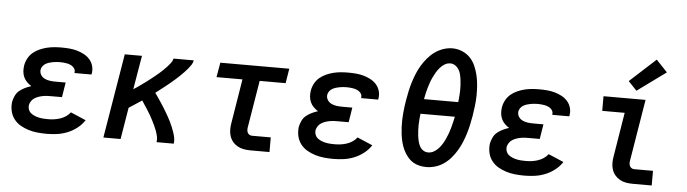

<svg xmlns="http://www.w3.org/2000/svg" viewBox="-48 -990 4297 1201"><g transform="rotate(5 2100.0 -389.5)"><path d="M272 8Q242 8 212.5 5Q183 2 156 -6.5Q129 -15 105 -29Q81 -43 64 -65.5Q47 -88 41 -116.5Q35 -145 39 -174Q43 -193 52 -212Q61 -231 77 -244Q93 -257 112 -266Q131 -275 150 -281Q135 -290 122 -303Q109 -316 101.5 -332.5Q94 -349 92.5 -368Q91 -387 94 -406Q98 -429 109.5 -450.5Q121 -472 139.5 -487.5Q158 -503 180.5 -513Q203 -523 225.5 -528.5Q248 -534 271 -536Q294 -538 316 -538Q341 -538 366 -536Q391 -534 414 -527.5Q437 -521 458 -510Q479 -499 494.5 -482Q510 -465 517 -442Q524 -419 520 -394Q520 -392 519.5 -390Q519 -388 518 -386H412Q412 -387 412 -387.5Q412 -388 412 -389Q414 -400 409.5 -409.5Q405 -419 397 -425.5Q389 -432 379.5 -436Q370 -440 359.5 -442Q349 -444 338 -445Q327 -446 316 -446Q305 -446 293.5 -445Q282 -444 271 -442Q260 -440 248.5 -436.5Q237 -433 226.5 -427Q216 -421 208.5 -411Q201 -401 199 -390Q196 -372 205 -357Q214 -342 229 -334.5Q244 -327 261.5 -324.5Q279 -322 297 -322H362L347 -229H282Q268 -229 255 -228.5Q242 -228 228.5 -225.5Q215 -223 201.5 -218.5Q188 -214 176 -206.5Q164 -199 156 -187Q148 -175 145 -162Q143 -147 148 -133.5Q153 -120 163.5 -111.5Q174 -103 187 -97.5Q200 -92 214 -89Q228 -86 242.5 -85Q257 -84 272 -84Q290 -84 309 -86.5Q328 -89 346.5 -95Q365 -101 382 -112Q399 -123 411 -139L507 -98Q488 -69 460 -47.5Q432 -26 400.5 -13.5Q369 -1 336.5 3.5Q304 8 272 8Z M627 0 715 -530H823L787 -317Q801 -326 814 -335Q827 -344 840 -353.5Q853 -363 866 -372.5Q879 -382 891.5 -392Q904 -402 916.5 -412Q929 -422 941 -432.5Q953 -443 964.5 -454Q976 -465 987 -477Q998 -489 1008 -502Q1018 -515 1021 -530H1148Q1146 -515 1137 -501.5Q1128 -488 1118 -476Q1108 -464 1096.5 -452Q1085 -440 1073.5 -429Q1062 -418 1050.5 -407.5Q1039 -397 1026.5 -386.5Q1014 -376 1001.5 -366Q989 -356 976.5 -346Q964 -336 951.5 -326.5Q939 -317 926 -307Q936 -293 945.5 -279Q955 -265 964.5 -251Q974 -237 983 -222.5Q992 -208 1000.5 -193.5Q1009 -179 1017.5 -164Q1026 -149 1033.5 -133.5Q1041 -118 1047.5 -102Q1054 -86 1059.5 -70Q1065 -54 1068.5 -36Q1072 -18 1069 0H961Q964 -18 960 -36Q956 -54 950 -70.5Q944 -87 936.5 -103Q929 -119 921 -134.5Q913 -150 904.5 -165Q896 -180 886.5 -194.5Q877 -209 867.5 -223.5Q858 -238 849 -252Q829 -239 808.5 -225.5Q788 -212 768 -199L735 0Z M1552 0Q1530 0 1509 -3.5Q1488 -7 1470 -17Q1452 -27 1439 -42.5Q1426 -58 1419.5 -77.5Q1413 -97 1413 -119Q1413 -141 1417 -162L1462 -438H1299L1315 -530H1748L1733 -438H1570L1522 -147Q1520 -138 1520 -128.5Q1520 -119 1523.5 -110.5Q1527 -102 1535 -97Q1543 -92 1552 -92H1670V0Z M2072 8Q2042 8 2012.5 5Q1983 2 1956 -6.5Q1929 -15 1905 -29Q1881 -43 1864 -65.5Q1847 -88 1841 -116.5Q1835 -145 1839 -174Q1843 -193 1852 -212Q1861 -231 1877 -244Q1893 -257 1912 -266Q1931 -275 1950 -281Q1935 -290 1922 -303Q1909 -316 1901.5 -332.5Q1894 -349 1892.5 -368Q1891 -387 1894 -406Q1898 -429 1909.5 -450.5Q1921 -472 1939.5 -487.5Q1958 -503 1980.5 -513Q2003 -523 2025.5 -528.5Q2048 -534 2071 -536Q2094 -538 2116 -538Q2141 -538 2166 -536Q2191 -534 2214 -527.5Q2237 -521 2258 -510Q2279 -499 2294.5 -482Q2310 -465 2317 -442Q2324 -419 2320 -394Q2320 -392 2319.5 -390Q2319 -388 2318 -386H2212Q2212 -387 2212 -387.5Q2212 -388 2212 -389Q2214 -400 2209.5 -409.5Q2205 -419 2197 -425.5Q2189 -432 2179.5 -436Q2170 -440 2159.5 -442Q2149 -444 2138 -445Q2127 -446 2116 -446Q2105 -446 2093.5 -445Q2082 -444 2071 -442Q2060 -440 2048.5 -436.5Q2037 -433 2026.5 -427Q2016 -421 2008.5 -411Q2001 -401 1999 -390Q1996 -372 2005 -357Q2014 -342 2029 -334.5Q2044 -327 2061.5 -324.5Q2079 -322 2097 -322H2162L2147 -229H2082Q2068 -229 2055 -228.5Q2042 -228 2028.5 -225.5Q2015 -223 2001.5 -218.5Q1988 -214 1976 -206.5Q1964 -199 1956 -187Q1948 -175 1945 -162Q1943 -147 1948 -133.5Q1953 -120 1963.5 -111.5Q1974 -103 1987 -97.5Q2000 -92 2014 -89Q2028 -86 2042.5 -85Q2057 -84 2072 -84Q2090 -84 2109 -86.5Q2128 -89 2146.5 -95Q2165 -101 2182 -112Q2199 -123 2211 -139L2307 -98Q2288 -69 2260 -47.5Q2232 -26 2200.5 -13.5Q2169 -1 2136.5 3.5Q2104 8 2072 8Z M2655 8Q2634 8 2613.5 3.5Q2593 -1 2575 -11Q2557 -21 2543.5 -36Q2530 -51 2519.5 -68.5Q2509 -86 2502 -105Q2495 -124 2490.5 -144Q2486 -164 2483.5 -185Q2481 -206 2480 -227Q2479 -248 2479.5 -270Q2480 -292 2482 -313.5Q2484 -335 2486.5 -356.5Q2489 -378 2493 -399Q2498 -428 2504 -456Q2510 -484 2518.5 -511.5Q2527 -539 2538 -566Q2549 -593 2564.5 -619Q2580 -645 2600 -668.5Q2620 -692 2644.5 -709.5Q2669 -727 2697.5 -736.5Q2726 -746 2754 -746Q2786 -746 2815.5 -733.5Q2845 -721 2865.5 -699.5Q2886 -678 2898.5 -649.5Q2911 -621 2918 -591Q2925 -561 2927.5 -529Q2930 -497 2929.5 -464.5Q2929 -432 2925 -400Q2921 -368 2916 -335Q2911 -307 2905 -279Q2899 -251 2890.5 -223.5Q2882 -196 2871 -169Q2860 -142 2844.5 -116Q2829 -90 2809.5 -67Q2790 -44 2765 -26.5Q2740 -9 2711.5 -0.5Q2683 8 2655 8ZM2604 -414H2819Q2821 -431 2822.5 -449Q2824 -467 2824.5 -484.5Q2825 -502 2824 -519Q2823 -536 2821 -553Q2819 -570 2815 -587Q2811 -604 2802.5 -618Q2794 -632 2780 -641.5Q2766 -651 2749 -651Q2730 -651 2713.5 -641Q2697 -631 2684.5 -616.5Q2672 -602 2662.5 -586Q2653 -570 2645 -553Q2637 -536 2631 -518.5Q2625 -501 2620 -484Q2615 -467 2611 -449Q2607 -431 2604 -414ZM2659 -84Q2677 -84 2694 -93.5Q2711 -103 2724 -117.5Q2737 -132 2746.5 -148Q2756 -164 2764 -181.5Q2772 -199 2778 -216Q2784 -233 2789 -250.5Q2794 -268 2798 -286Q2802 -304 2806 -321H2590Q2588 -304 2586.5 -286Q2585 -268 2584.5 -251Q2584 -234 2585 -216.5Q2586 -199 2588 -182Q2590 -165 2594 -148.5Q2598 -132 2605.5 -117.5Q2613 -103 2627 -93.5Q2641 -84 2659 -84Z M3272 8Q3242 8 3212.5 5Q3183 2 3156 -6.5Q3129 -15 3105 -29Q3081 -43 3064 -65.5Q3047 -88 3041 -116.5Q3035 -145 3039 -174Q3043 -193 3052 -212Q3061 -231 3077 -244Q3093 -257 3112 -266Q3131 -275 3150 -281Q3135 -290 3122 -303Q3109 -316 3101.5 -332.5Q3094 -349 3092.5 -368Q3091 -387 3094 -406Q3098 -429 3109.5 -450.5Q3121 -472 3139.5 -487.5Q3158 -503 3180.5 -513Q3203 -523 3225.5 -528.5Q3248 -534 3271 -536Q3294 -538 3316 -538Q3341 -538 3366 -536Q3391 -534 3414 -527.5Q3437 -521 3458 -510Q3479 -499 3494.5 -482Q3510 -465 3517 -442Q3524 -419 3520 -394Q3520 -392 3519.5 -390Q3519 -388 3518 -386H3412Q3412 -387 3412 -387.5Q3412 -388 3412 -389Q3414 -400 3409.5 -409.5Q3405 -419 3397 -425.5Q3389 -432 3379.5 -436Q3370 -440 3359.5 -442Q3349 -444 3338 -445Q3327 -446 3316 -446Q3305 -446 3293.5 -445Q3282 -444 3271 -442Q3260 -440 3248.5 -436.5Q3237 -433 3226.5 -427Q3216 -421 3208.5 -411Q3201 -401 3199 -390Q3196 -372 3205 -357Q3214 -342 3229 -334.5Q3244 -327 3261.5 -324.5Q3279 -322 3297 -322H3362L3347 -229H3282Q3268 -229 3255 -228.5Q3242 -228 3228.5 -225.5Q3215 -223 3201.5 -218.5Q3188 -214 3176 -206.5Q3164 -199 3156 -187Q3148 -175 3145 -162Q3143 -147 3148 -133.5Q3153 -120 3163.5 -111.5Q3174 -103 3187 -97.5Q3200 -92 3214 -89Q3228 -86 3242.5 -85Q3257 -84 3272 -84Q3290 -84 3309 -86.5Q3328 -89 3346.5 -95Q3365 -101 3382 -112Q3399 -123 3411 -139L3507 -98Q3488 -69 3460 -47.5Q3432 -26 3400.5 -13.5Q3369 -1 3336.5 3.5Q3304 8 3272 8Z M3952 0Q3930 0 3909 -3.5Q3888 -7 3870 -17Q3852 -27 3839 -42.5Q3826 -58 3819.5 -77.5Q3813 -97 3813 -119Q3813 -141 3817 -162L3862 -438H3721V-530H3985L3922 -147Q3920 -138 3920 -128.5Q3920 -119 3923.5 -110.5Q3927 -102 3935 -97Q3943 -92 3952 -92H4070V0ZM3923 -582 3870 -638 4033 -787 4103 -713Z"/></g></svg>

Font: Iosevka Curly SmBdEx
Style: Italic
Weight: 600
Width: 7
Italic angle: -9°
Monospace: yes
Designer: Belleve Invis
Foundry: Belleve Invis
Version: Version 11.1.0; ttfautohint (v1.8.3)